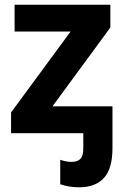

<svg xmlns="http://www.w3.org/2000/svg" viewBox="-20 -566 528 816"><path d="M449 -546V-449L203 -114H458V64Q458 150 422 190Q386 230 316 230Q293 230 273 226.5Q253 223 236 217V113Q247 117 259 119.5Q271 122 284 122Q309 122 321.5 109.5Q334 97 334 64V0H27V-88L280 -432H42V-546Z"/></svg>

Font: Noto IKEA Latin
Style: Bold
Weight: 700
Designer: Monotype Design Team
Foundry: Monotype Imaging Inc.
Version: Version 1.0